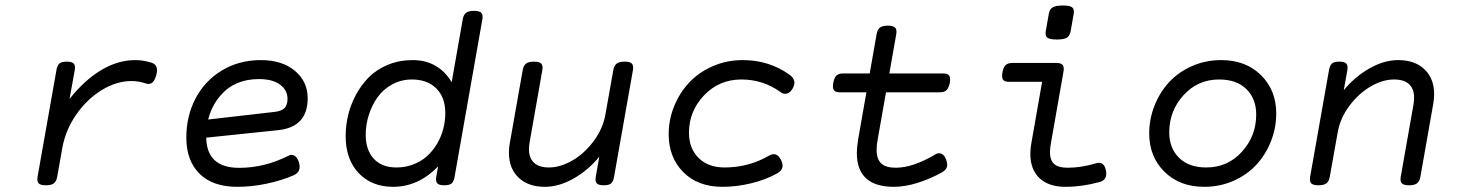

<svg xmlns="http://www.w3.org/2000/svg" viewBox="-20 -686 5436 716"><path d="M239.3 -316.9 258.8 -424.3Q261.7 -441.4 255.1 -448.7Q248.5 -456.1 229.5 -456.1H228.5Q209.5 -456.1 201.4 -449Q193.4 -441.9 190.4 -424.3L120.1 -26.9Q117.2 -9.8 124 -2.4Q130.9 4.9 150.9 4.9H151.9Q171.4 4.9 180.9 -2.4Q190.4 -9.8 193.4 -26.9L211.9 -131.8Q223.6 -199.7 263.9 -258.1Q304.2 -316.4 359.4 -350.1Q414.6 -383.8 470.7 -383.8Q497.1 -383.8 522.9 -375Q551.3 -364.7 562.5 -404.8Q573.2 -442.4 546.4 -451.7Q515.6 -461.9 484.4 -461.9Q419.4 -461.9 356.9 -424.3Q294.4 -386.7 239.3 -316.9Z M674.8 -172.9Q674.8 -86.9 724.1 -38.1Q773.4 10.7 864.7 10.7Q919.4 10.7 975.3 -1.2Q1031.2 -13.2 1074.7 -32.2Q1105.5 -45.9 1094.7 -81.1Q1088.9 -99.1 1077.9 -105.5Q1066.9 -111.8 1055.2 -105Q966.3 -60.1 872.1 -60.1Q749 -60.1 749 -176.3Q749 -268.1 802 -329.6Q855 -391.1 945.3 -391.1Q996.6 -391.1 1024.4 -370.4Q1052.2 -349.6 1052.2 -317.4Q1052.2 -294.9 1041.3 -283.2Q1030.3 -271.5 1002.9 -268.6L738.8 -238.3L722.7 -169.9L1018.1 -200.7Q1127.4 -212.4 1127.4 -319.8Q1127.4 -381.8 1079.8 -421.9Q1032.2 -461.9 952.6 -461.9Q871.6 -461.9 807.6 -423.3Q743.7 -384.8 709.2 -318.8Q674.8 -252.9 674.8 -172.9Z M1747.1 -645.5Q1727.5 -645.5 1718 -638.2Q1708.5 -630.9 1705.6 -613.8L1660.6 -357.9L1671.4 -366.2Q1648.9 -412.1 1610.1 -437Q1571.3 -461.9 1519 -461.9Q1469.2 -461.9 1427 -444.6Q1384.8 -427.2 1356.2 -398.7Q1327.6 -370.1 1307.6 -333Q1287.6 -295.9 1278.3 -256.8Q1269 -217.8 1269 -178.7Q1269 -91.8 1317.6 -40.5Q1366.2 10.7 1445.8 10.7Q1540 10.7 1613.8 -65.4L1606.9 -26.9Q1604 -9.8 1610.6 -2.4Q1617.2 4.9 1636.2 4.9H1637.2Q1656.2 4.9 1664.3 -2.2Q1672.4 -9.3 1675.3 -26.9L1778.8 -613.8Q1781.7 -630.9 1774.9 -638.2Q1768.1 -645.5 1748 -645.5ZM1640.6 -264.2Q1640.6 -233.9 1632.8 -204.6Q1625 -175.3 1609.6 -149.4Q1594.2 -123.5 1572.8 -104Q1551.3 -84.5 1521.7 -73Q1492.2 -61.5 1458.5 -61.5Q1403.3 -61.5 1373.5 -94.5Q1343.8 -127.4 1343.8 -183.1Q1343.8 -221.2 1355.5 -257.8Q1367.2 -294.4 1388.4 -324Q1409.7 -353.5 1443.1 -371.6Q1476.6 -389.6 1516.1 -389.6Q1573.2 -389.6 1606.9 -356.4Q1640.6 -323.2 1640.6 -264.2Z M2308.6 -456.1Q2289.1 -456.1 2279.5 -448.7Q2270 -441.4 2267.1 -424.3L2237.8 -259.8Q2228.5 -206.1 2193.8 -159.7Q2159.2 -113.3 2114.3 -87.4Q2069.3 -61.5 2027.3 -61.5Q1989.7 -61.5 1971.2 -79.3Q1952.6 -97.2 1952.6 -129.4Q1952.6 -140.1 1955.1 -155.8L2002.4 -424.3Q2005.4 -441.4 1998.5 -448.7Q1991.7 -456.1 1971.7 -456.1H1970.7Q1951.2 -456.1 1941.7 -448.7Q1932.1 -441.4 1929.2 -424.3L1881.3 -153.3Q1877.9 -134.8 1877.9 -116.2Q1877.9 -58.1 1913.8 -23.7Q1949.7 10.7 2012.2 10.7Q2064.5 10.7 2119.1 -20.3Q2173.8 -51.3 2214.8 -101.6L2201.7 -26.9Q2198.7 -9.8 2205.3 -2.4Q2211.9 4.9 2231 4.9H2231.9Q2251 4.9 2259 -2.2Q2267.1 -9.3 2270 -26.9L2340.3 -424.3Q2343.3 -441.4 2336.4 -448.7Q2329.6 -456.1 2309.6 -456.1Z M2473.6 -185.5Q2473.6 -99.6 2527.8 -44.4Q2582 10.7 2674.3 10.7Q2727.5 10.7 2782.2 -2.7Q2836.9 -16.1 2878.4 -39.6Q2909.2 -56.6 2892.6 -89.4Q2876 -122.1 2847.7 -105.5Q2772 -61.5 2682.1 -61.5Q2620.6 -61.5 2585 -97.2Q2549.3 -132.8 2549.3 -190.9Q2549.3 -271.5 2605.7 -330.6Q2662.1 -389.6 2744.6 -389.6Q2825.7 -389.6 2890.6 -342.8Q2901.4 -334 2914.1 -336.9Q2926.8 -339.8 2936 -356Q2953.6 -386.7 2923.8 -407.7Q2847.7 -461.9 2750 -461.9Q2689.5 -461.9 2637 -438.7Q2584.5 -415.5 2549.1 -377.2Q2513.7 -338.9 2493.7 -289.1Q2473.6 -239.3 2473.6 -185.5Z M3249 -558.6 3180.2 -166.5Q3175.3 -136.2 3175.3 -115.7Q3175.3 10.7 3313.5 10.7Q3355 10.7 3402.8 -4.4Q3450.7 -19.5 3493.7 -43.9Q3507.3 -51.8 3511 -62.5Q3514.6 -73.2 3508.3 -90.8Q3502 -107.9 3490.7 -112.8Q3479.5 -117.7 3467.8 -109.9Q3383.8 -60.5 3320.8 -60.5Q3282.7 -60.5 3265.9 -76.9Q3249 -93.3 3249 -127.4Q3249 -145.5 3253.4 -168L3322.3 -558.6Q3325.2 -575.7 3318.1 -583Q3311 -590.3 3290.5 -590.3Q3270.5 -590.3 3261.2 -583Q3252 -575.7 3249 -558.6ZM3124 -412.1Q3107.4 -412.1 3099.1 -404.1Q3090.8 -396 3087.4 -377Q3084 -357.9 3089.6 -349.9Q3095.2 -341.8 3111.8 -341.8H3484.9Q3501.5 -341.8 3509.8 -349.9Q3518.1 -357.9 3522 -377Q3525.4 -396 3519.5 -404.1Q3513.7 -412.1 3497.1 -412.1Z M3754.9 -451.2Q3738.3 -451.2 3730 -443.1Q3721.7 -435.1 3718.3 -416Q3714.8 -397 3720.5 -388.9Q3726.1 -380.9 3742.7 -380.9H3866.2L3825.7 -149.9Q3822.3 -131.3 3822.3 -111.8Q3822.3 -54.2 3856.4 -21.7Q3890.6 10.7 3953.6 10.7Q4015.1 10.7 4081.1 -7.3Q4111.3 -15.6 4104 -51.3Q4096.7 -85.9 4067.4 -77.1Q4012.7 -60.5 3960.9 -60.5Q3926.8 -60.5 3911.1 -74.5Q3895.5 -88.4 3895.5 -119.1Q3895.5 -130.9 3898.9 -151.4L3945.8 -418Q3949.2 -436 3942.9 -443.6Q3936.5 -451.2 3919.9 -451.2ZM3891.1 -633.8 3879.9 -570.3Q3877 -552.7 3885.5 -545.7Q3894 -538.6 3920.9 -538.6Q3947.8 -538.6 3958.7 -545.7Q3969.7 -552.7 3972.7 -570.3L3983.9 -633.8Q3986.8 -651.4 3978.5 -658.4Q3970.2 -665.5 3943.4 -665.5Q3916.5 -665.5 3905.3 -658.4Q3894 -651.4 3891.1 -633.8Z M4265.6 -188.5Q4265.6 -101.6 4322.5 -45.4Q4379.4 10.7 4470.7 10.7Q4529.8 10.7 4580.6 -12Q4631.3 -34.7 4665.8 -72.3Q4700.2 -109.9 4719.7 -159.4Q4739.3 -209 4739.3 -262.7Q4739.3 -349.6 4682.4 -405.8Q4625.5 -461.9 4534.2 -461.9Q4475.1 -461.9 4424.3 -439.2Q4373.5 -416.5 4339.1 -378.9Q4304.7 -341.3 4285.2 -291.7Q4265.6 -242.2 4265.6 -188.5ZM4664.6 -258.8Q4664.6 -178.7 4611.3 -120.1Q4558.1 -61.5 4478.5 -61.5Q4413.6 -61.5 4377 -97.4Q4340.3 -133.3 4340.3 -192.4Q4340.3 -272.5 4393.6 -331.1Q4446.8 -389.6 4526.4 -389.6Q4591.3 -389.6 4627.9 -353.8Q4664.6 -317.9 4664.6 -258.8Z M4991.2 -349.6 5004.4 -424.3Q5007.3 -441.4 5000.7 -448.7Q4994.1 -456.1 4975.1 -456.1H4974.1Q4955.1 -456.1 4947 -449Q4939 -441.9 4936 -424.3L4865.7 -26.9Q4862.8 -9.8 4869.6 -2.4Q4876.5 4.9 4896.5 4.9H4897.5Q4917 4.9 4926.5 -2.4Q4936 -9.8 4939 -26.9L4968.3 -191.4Q4977.5 -245.1 5012.2 -291.5Q5046.9 -337.9 5091.8 -363.8Q5136.7 -389.6 5178.7 -389.6Q5216.3 -389.6 5234.9 -371.8Q5253.4 -354 5253.4 -321.8Q5253.4 -311 5251 -295.4L5203.6 -26.9Q5200.7 -9.8 5207.5 -2.4Q5214.4 4.9 5234.4 4.9H5235.4Q5254.9 4.9 5264.4 -2.4Q5273.9 -9.8 5276.9 -26.9L5324.7 -297.9Q5328.1 -316.4 5328.1 -335Q5328.1 -393.1 5292.2 -427.5Q5256.3 -461.9 5193.8 -461.9Q5141.6 -461.9 5086.9 -430.9Q5032.2 -399.9 4991.2 -349.6Z"/></svg>

Font: Courier Prime Sans
Style: Regular
Weight: 300
Italic angle: -10°
Designer: Alan Dague-Greene
Foundry: Quote-Unquote Apps
Version: Version 3.23